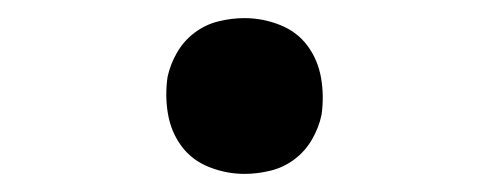

<svg xmlns="http://www.w3.org/2000/svg" viewBox="-20 -446 540 212"><path d="M250 -254Q230 -254 211 -261.5Q192 -269 180.5 -284.5Q169 -300 165.5 -320Q162 -340 165 -361Q168 -375 175.5 -388Q183 -401 195 -410Q207 -419 221.5 -422.5Q236 -426 250 -426Q270 -426 289 -418.5Q308 -411 319.5 -395.5Q331 -380 334.5 -360Q338 -340 335 -319Q332 -305 324.5 -292Q317 -279 305 -270Q293 -261 278.5 -257.5Q264 -254 250 -254Z"/></svg>

Font: Iosevka Aile Medium
Style: Italic
Weight: 500
Italic angle: -9°
Designer: Belleve Invis
Foundry: Belleve Invis
Version: Version 31.1.0; ttfautohint (v1.8.4)